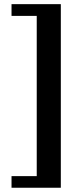

<svg xmlns="http://www.w3.org/2000/svg" viewBox="-20 -717 334 911"><path d="M268.6 173.8H34.7V118.7H154.3V-641.6H34.7V-697.3H268.6Z"/></svg>

Font: Agdasima
Style: Bold
Weight: 700
Width: 3
Designer: The DocRepair Project, Patric King
Foundry: Google
Version: Version 2.002